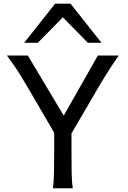

<svg xmlns="http://www.w3.org/2000/svg" viewBox="-20 -1011 685 1031"><path d="M129.4 -712.9 322.3 -390.1 505.4 -712.9H617.7Q596.2 -682.1 579.6 -657Q563 -631.8 549.1 -609.4Q535.2 -586.9 522.2 -565.4Q509.3 -543.9 495.6 -520L363.8 -294.4V-212.4Q363.8 -140.1 364.7 -84.7Q365.7 -29.3 371.1 0H263.7Q269 -29.3 270 -84.7Q271 -140.1 271 -212.4V-298.3L141.6 -520Q127.4 -543.9 114 -566.9Q100.6 -589.8 85.9 -613.3Q71.3 -636.7 54.4 -661.1Q37.6 -685.5 17.1 -712.9ZM109.9 -781.2 275.9 -991.2H358.9L524.9 -781.2H451.7L317.4 -918L183.1 -781.2Z"/></svg>

Font: Andika Viet
Style: Regular
Weight: 400
Designer: Victor Gaultney, Annie Olsen, Julie Remington, Don Collingsworth, Eric Hays, Becca Hirsbrunner
Foundry: SIL International
Version: Version 5.000